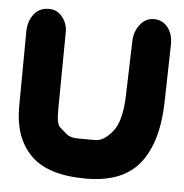

<svg xmlns="http://www.w3.org/2000/svg" viewBox="-45 -562 609 636"><g transform="rotate(5 260.0 -244.5)"><path d="M505.4 -434.1Q506.3 -469.2 489.7 -491.7Q471.7 -515.6 441.9 -515.6Q414.1 -515.6 396 -491.7Q377.9 -468.3 377 -436.5L371.6 -255.4Q369.1 -170.4 340.8 -135.3Q312 -99.6 284.2 -99.6Q256.3 -99.6 228.5 -99.6Q200.7 -99.6 188.5 -110.1Q176.3 -120.6 164.1 -130.9Q151.9 -141.1 152.3 -187.5L154.8 -447.3Q154.8 -476.1 137.7 -497.1Q120.6 -518.6 94.2 -519Q89.8 -519 84.5 -518.6Q56.2 -515.6 40.5 -492.2Q24.4 -468.8 24.4 -437.5L22.5 -187Q22 -85.9 78.6 -27.8Q135.3 29.8 260.7 30.3Q264.6 30.3 269 30.3Q389.6 28.8 444.3 -43.5Q498 -114.3 501 -243.2Z"/></g></svg>

Font: Comic Relief
Style: Bold
Weight: 700
Designer: Jeff Davis
Foundry: Loudifier
Version: Version 1.200; ttfautohint (v1.8.4.7-5d5b)